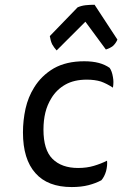

<svg xmlns="http://www.w3.org/2000/svg" viewBox="-20 -756 507 796"><path d="M400.4 -8.8Q413.1 -23.4 419.9 -46.9Q425.8 -70.3 423.8 -89.8Q398.4 -77.1 369.1 -68.4Q339.8 -59.6 303.7 -59.6Q235.4 -59.6 197.3 -97.7Q160.2 -134.8 160.2 -218.8Q160.2 -256.8 168 -289.1Q175.8 -321.3 193.4 -349.6Q214.8 -384.8 251 -405.3Q287.1 -425.8 339.8 -425.8Q373 -425.8 398.4 -418Q422.9 -409.2 448.2 -392.6Q450.2 -404.3 450.2 -416Q450.2 -425.8 448.2 -436.5Q444.3 -460.9 434.6 -474.6Q415 -488.3 389.6 -495.1Q363.3 -502 329.1 -502Q254.9 -502 203.1 -472.7Q151.4 -442.4 121.1 -392.6Q96.7 -353.5 85.9 -305.7Q75.2 -256.8 75.2 -207Q75.2 -95.7 127 -38.1Q177.7 19.5 277.3 19.5Q316.4 19.5 346.7 11.7Q377 3.9 400.4 -8.8ZM186.5 -606.4Q189.5 -586.9 196.3 -572.3Q204.1 -558.6 214.8 -546.9Q254.9 -586.9 334 -666Q355.5 -637.7 418.9 -550.8Q435.5 -555.7 448.2 -565.4Q460 -576.2 466.8 -591.8Q435.5 -639.6 372.1 -736.3Q353.5 -736.3 335 -734.4Q317.4 -732.4 301.8 -725.6Q263.7 -685.5 186.5 -606.4Z"/></svg>

Font: cl
Style: Italic
Weight: 400
Designer: Mitja Miklavcic
Version: Version 7.504; 2011; Build 1022